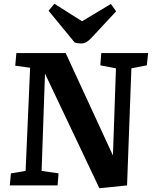

<svg xmlns="http://www.w3.org/2000/svg" viewBox="-20 -985 807 1020"><path d="M580 -159 596 -622 513 -638 518 -703H767L760 -638L678 -622L655 0L508 15L219 -594L201 -77L291 -64L286 0H32L38 -64L116 -77L140 -625L61 -636L67 -703H329ZM238 -928 269 -965 416 -872 569 -964 597 -925 466 -784Q451 -768 438 -761Q425 -754 411 -754Q402 -754 393 -755.5Q384 -757 376 -760Z"/></svg>

Font: Literata 18pt
Style: Bold Italic
Weight: 700
Italic angle: -2°
Designer: Latin by Veronika Burian and Jose Scaglione. Greek by Irene Vlachou. Cyrillic by Vera Evstafieva
Foundry: TypeTogether
Version: Version 3.103;gftools[0.9.29]